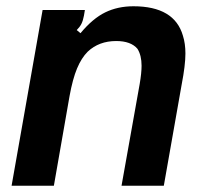

<svg xmlns="http://www.w3.org/2000/svg" viewBox="-20 -593 652 613"><path d="M17 0 116 -561H251L248 -543Q245 -527 240 -517Q235 -507 225 -497L237 -487Q276 -534 316 -553.5Q356 -573 406 -573Q537 -573 564 -479Q572 -454 572 -422Q572 -385 560 -323L503 0H368L426 -325Q432 -360 432 -383Q432 -416 419 -437Q398 -462 351 -462Q296 -462 260 -428Q240 -408 226 -374.5Q212 -341 202 -286L152 0Z"/></svg>

Font: Open Sauce Sans
Style: Bold Italic
Weight: 700
Italic angle: -10°
Designer: Alfredo Marco Pradil
Foundry: Creative Sauce Fz LLC
Version: Version 1.477